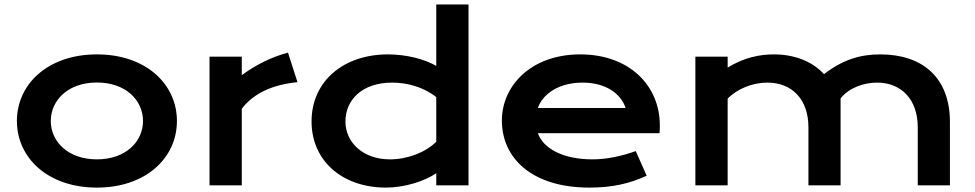

<svg xmlns="http://www.w3.org/2000/svg" viewBox="-20 -830 4366 860"><path d="M55.7 -288.1C55.7 -123 194.3 10.3 414.1 10.3C633.8 10.3 772.5 -123 772.5 -288.1C772.5 -453.1 633.8 -586.4 414.1 -586.4C194.3 -586.4 55.7 -453.1 55.7 -288.1ZM207.5 -288.1C207.5 -380.4 284.2 -460.4 414.1 -460.4C543.9 -460.4 620.6 -380.4 620.6 -288.1C620.6 -196.3 543.9 -116.2 414.1 -116.2C284.2 -116.2 207.5 -196.3 207.5 -288.1Z M918.5 0H1063V-342.8C1115.7 -412.6 1202.1 -451.2 1312.5 -461.9L1270 -594.2C1200.2 -576.2 1126.5 -540.5 1063 -493.2V-576.2H918.5Z M1375.5 -285.6C1375.5 -109.9 1513.2 10.3 1708.5 10.3C1792.5 10.3 1882.8 -18.6 1934.1 -54.2V0H2078.6V-810.1H1934.1V-534.7C1882.8 -564.9 1800.8 -586.4 1717.3 -586.4C1521.5 -586.4 1375.5 -468.8 1375.5 -285.6ZM1527.3 -285.6C1527.3 -384.3 1604 -460 1736.3 -460C1801.8 -460 1875.5 -441.4 1934.1 -395V-195.3C1887.2 -147.5 1804.7 -116.2 1727.1 -116.2C1604.5 -116.2 1527.3 -193.4 1527.3 -285.6Z M2228 -290C2228 -122.6 2361.3 10.3 2620.1 10.3C2722.2 10.3 2801.3 -7.8 2876.5 -43L2827.6 -153.3C2768.1 -131.8 2700.2 -116.2 2634.3 -116.2C2501.5 -116.2 2413.6 -164.6 2389.2 -233.4H2934.1C2935.1 -243.7 2935.5 -257.8 2935.5 -268.6C2935.5 -445.8 2799.8 -586.4 2579.1 -586.4C2358.4 -586.4 2228 -445.8 2228 -290ZM2389.2 -346.2C2410.2 -407.2 2480 -460 2589.8 -460C2693.4 -460 2761.7 -410.2 2782.2 -346.2Z M3094.7 0H3239.3V-388.2C3281.7 -432.1 3350.6 -460 3417.5 -460C3525.9 -460 3601.1 -386.7 3601.1 -259.8V0H3745.1V-389.2C3783.2 -437.5 3849.6 -460 3908.7 -460C4015.1 -460 4090.8 -386.7 4090.8 -259.8V0H4234.9V-283.2C4234.9 -482.9 4111.8 -586.4 3922.9 -586.4C3833 -586.4 3755.4 -563 3670.9 -498C3616.7 -556.6 3537.1 -586.4 3445.8 -586.4C3380.4 -586.4 3311 -571.3 3239.3 -527.3V-576.2H3094.7Z"/></svg>

Font: Krona One
Style: Regular
Weight: 400
Designer: Yvonne Schüttler
Foundry: Yvonne Schüttler
Version: Version 1.002